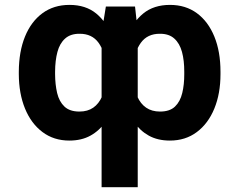

<svg xmlns="http://www.w3.org/2000/svg" viewBox="-20 -573 992 796"><path d="M401.2 203.1V-436.1L418.9 -545.9H539.8L551 -444.3V203.1ZM58 -265.6V-275.4Q58.3 -359.1 83.6 -421.3Q109 -483.6 156 -518.2Q203 -552.7 268 -552.7Q335.4 -552.7 378.9 -517Q422.4 -481.2 446.6 -418.6Q470.8 -355.9 480.3 -274.8V-261.1Q473.3 -203.4 458 -154.1Q442.7 -104.8 417.4 -68Q392.1 -31.2 355 -10.7Q318 9.8 267.6 9.8Q203.2 9.8 156.2 -25.5Q109.2 -60.7 83.7 -122.9Q58.3 -185 58 -265.6ZM208.4 -275.4V-265.6Q208.6 -222.7 216.9 -187.3Q225.3 -151.9 247.2 -131.2Q269.1 -110.5 309.2 -110.5Q343.5 -110.5 366.7 -126.7Q389.8 -142.8 402.9 -172.8Q416 -202.8 419.9 -243.4V-293.8Q415.8 -358 388.6 -395.7Q361.4 -433.3 310 -433Q272.4 -433.3 250 -413.2Q227.5 -393.2 218.1 -357.7Q208.6 -322.2 208.4 -275.4ZM894.1 -275.4V-265.6Q894.1 -185 868.6 -122.9Q843.1 -60.7 796 -25.5Q749 9.8 684.2 9.8Q633.8 9.8 596.9 -10.7Q560.1 -31.2 534.8 -68Q509.6 -104.8 494.2 -154.1Q478.9 -203.4 471.5 -261.1V-274.8Q481.4 -355.9 505.8 -418.6Q530.1 -481.2 573.8 -517Q617.5 -552.7 684.8 -552.7Q749.7 -552.7 796.5 -518.2Q843.3 -483.6 868.7 -421.3Q894.1 -359.1 894.1 -275.4ZM743.9 -265.6V-275.4Q744.1 -322.2 734.5 -357.7Q724.9 -393.2 702.6 -413.2Q680.4 -433.3 642.8 -433Q591.3 -433.3 564 -395.7Q536.6 -358 531.8 -293.8V-243.4Q536.2 -202.8 549.3 -172.8Q562.4 -142.8 585.8 -126.7Q609.3 -110.5 643.6 -110.5Q683.8 -110.5 705.5 -131.2Q727.1 -151.9 735.6 -187.3Q744.1 -222.7 743.9 -265.6Z"/></svg>

Font: Inter
Style: Regular
Weight: 400
Designer: Rasmus Andersson
Foundry: rsms
Version: Version 4.000;git-8c9346024